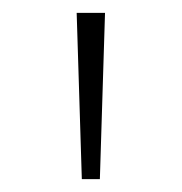

<svg xmlns="http://www.w3.org/2000/svg" viewBox="-20 -886 283 298"><path d="M107 -608 99 -866H143L135 -608Z"/></svg>

Font: Noto Sans Telugu UI SemiCondensed ExtraLight
Style: Regular
Weight: 200
Width: 4
Designer: Jelle Bosma - Monotype Design Team
Foundry: Monotype Imaging Inc.
Version: Version 2.005; ttfautohint (v1.8.4.7-5d5b)